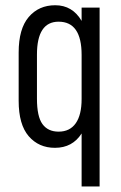

<svg xmlns="http://www.w3.org/2000/svg" viewBox="-20 -545 451 718"><path d="M285.2 -45.9Q251 7.8 185.5 7.8Q125 7.8 87.4 -35.6Q49.8 -79.1 49.8 -168V-348.6Q49.8 -437.5 87.4 -481.4Q125 -525.4 186.5 -525.4Q251 -525.4 285.2 -466.8V-516.6H352.5V152.3H285.2ZM285.2 -174.8V-339.8Q285.2 -463.9 199.2 -463.9Q118.2 -463.9 118.2 -340.8V-175.8Q118.2 -109.4 138.7 -81.1Q159.2 -52.7 199.2 -52.7Q241.2 -52.7 263.2 -84Q285.2 -115.2 285.2 -174.8Z"/></svg>

Font: Altinn-DIN Condensed
Style: Regular
Weight: 400
Width: 3
Designer: Charles Nix
Foundry: Altinn
Version: Version 2.00